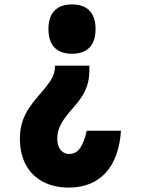

<svg xmlns="http://www.w3.org/2000/svg" viewBox="-20 -646 640 868"><path d="M228 -349H384V-328Q384 -288 373.5 -258Q363 -228 346.5 -204Q330 -180 311 -159Q292 -138 276 -116.5Q260 -95 249.5 -72Q239 -49 239 -19Q239 2 245.5 17.5Q252 33 264.5 41.5Q277 50 293 50Q323 50 341.5 24.5Q360 -1 372 -55H527Q518 71 456.5 136.5Q395 202 291 202Q223 202 173 175Q123 148 96.5 98.5Q70 49 70 -19Q70 -62 81 -95.5Q92 -129 110.5 -156.5Q129 -184 149 -207Q169 -230 187 -252Q205 -274 216.5 -296Q228 -318 228 -342ZM305 -626Q358 -626 385 -597.5Q412 -569 412 -515Q412 -460 385 -431.5Q358 -403 305 -403Q253 -403 226 -431.5Q199 -460 199 -515Q199 -569 226 -597.5Q253 -626 305 -626Z"/></svg>

Font: Martian Mono Condensed
Style: Bold
Weight: 700
Width: 3
Designer: Roman Shamin
Foundry: Evil Martians
Version: Version 1.000